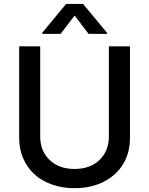

<svg xmlns="http://www.w3.org/2000/svg" viewBox="-20 -969 778 1001"><path d="M295.8 -792.6H199.9V-797.9L324.6 -948.5H413L538 -797.9V-792.6H441.8L369 -887.8ZM547.6 -727.3H657.7V-248.9Q657.7 -172.9 622 -113.8Q586.3 -54.7 520.4 -21.3Q454.5 12.1 368.6 12.1Q304.3 12.1 250.2 -7.3Q196 -26.6 158.7 -61.1Q121.4 -95.5 100.7 -143.8Q79.9 -192.1 79.9 -248.9V-727.3H189.6V-257.8Q189.6 -182.5 238.3 -135.3Q286.9 -88.1 368.6 -88.1Q450.6 -88.1 499.1 -135.3Q547.6 -182.5 547.6 -257.8Z"/></svg>

Font: TID UI Medium
Style: Regular
Weight: 500
Designer: The TID Project Authors
Foundry: Bakken & Bæck
Version: Version 1.001;hotconv 1.0.109;makeotfexe 2.5.65596